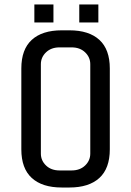

<svg xmlns="http://www.w3.org/2000/svg" viewBox="-20 -835 584 855"><path d="M133 -735V-815H218V-735ZM333 -735V-815H418V-735ZM289 0H255Q168 0 121.5 -42.5Q75 -85 75 -170V-530Q75 -615 121.5 -657.5Q168 -700 255 -700H289Q376 -700 422.5 -657.5Q469 -615 469 -530V-170Q469 -85 422.5 -42.5Q376 0 289 0ZM299 -624H245Q208 -624 185 -602Q162 -580 162 -549V-151Q162 -120 185 -98Q208 -76 245 -76H299Q336 -76 359 -98Q382 -120 382 -151V-549Q382 -580 359 -602Q336 -624 299 -624Z"/></svg>

Font: Share Tech
Style: Regular
Weight: 400
Designer: Ralph du Carrois
Foundry: Carrois Type Design
Version: Version 1.100